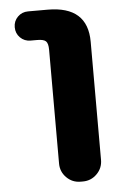

<svg xmlns="http://www.w3.org/2000/svg" viewBox="-53 -585 512 819"><g transform="rotate(-5 202.5 -175.5)"><path d="M98.6 -421.9Q72.3 -421.9 54.2 -439.9Q36.1 -458 36.1 -484.4Q36.1 -510.7 54.2 -528.8Q72.3 -546.9 98.6 -546.9H182.6Q353.5 -546.9 353.5 -394.5V111.3Q353.5 146.5 328.6 171.4Q303.7 196.3 268.6 196.3H258.8Q223.6 196.3 198.7 171.4Q173.8 146.5 173.8 111.3V-376Q173.8 -403.3 164.1 -412.6Q154.3 -421.9 127 -421.9Z"/></g></svg>

Font: Gen Jyuu GothicX Heavy
Style: Bold
Weight: 900
Designer: [Source Han Sans]
Ryoko NISHIZUKA  (kana & ideographs); Paul D. Hunt (Latin, Greek & Cyrillic); Wenlong ZHANG  (bopomofo
Version: Version 1.002.20150607